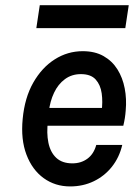

<svg xmlns="http://www.w3.org/2000/svg" viewBox="-20 -690 514 724"><path d="M244.5 13Q188 13 144.8 -18.2Q101.5 -49.5 79.8 -106.8Q58 -164 65.5 -241.5Q73 -321.5 105.5 -378.5Q138 -435.5 186.5 -466.2Q235 -497 292 -497Q338 -497 370.5 -478.5Q403 -460 422.8 -428.5Q442.5 -397 450.2 -357Q458 -317 454 -273Q453 -259 450.8 -244.8Q448.5 -230.5 445 -216H136.5L161 -234Q155 -188.5 162.5 -152Q170 -115.5 192.2 -94.8Q214.5 -74 253 -74Q285.5 -74 309.5 -91.5Q333.5 -109 343 -143.5H441Q430 -96.5 402 -61.2Q374 -26 333.5 -6.5Q293 13 244.5 13ZM164 -268 144.5 -283H387.5L363 -269.5Q368 -305.5 363.5 -337.8Q359 -370 340.8 -390.2Q322.5 -410.5 285 -410.5Q250.5 -410.5 224.8 -391.5Q199 -372.5 183.8 -340.2Q168.5 -308 164 -268ZM130 -670.5H465.5L452.5 -584H117Z"/></svg>

Font: Karla SemiBold
Style: Italic
Weight: 600
Italic angle: -8°
Designer: Jonathan Pinhorn
Version: Version 2.004;gftools[0.9.33]